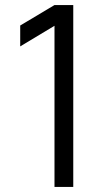

<svg xmlns="http://www.w3.org/2000/svg" viewBox="-20 -740 430 760"><path d="M195.7 0V-638L60 -556.3V-639L195.7 -720H270V0Z"/></svg>

Font: Manrope
Style: Regular
Weight: 400
Designer: Mikhail Sharanda
Foundry: Mikhail Sharanda
Version: Version 4.503